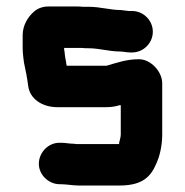

<svg xmlns="http://www.w3.org/2000/svg" viewBox="-20 -534 570 593"><path d="M388 -500H378C369 -501 360 -502 353 -503C321 -503 289 -513 255 -513H236C229 -514 222 -514 215 -514H130C113 -514 98 -509 86 -499C66 -482 50 -456 50 -425V-383C50 -375 51 -366 52 -357L54 -341C59 -318 64 -293 67 -269C72 -228 111 -203 157 -203H308C323 -203 336 -205 349 -209H353V-118C353 -110 349 -99 348 -93V-89H223C218 -89 213 -89 208 -90C196 -90 181 -93 171 -93H165C130 -94 101 -64 100 -30C99 5 129 34 163 35H169C185 35 205 39 223 39H348C411 39 442 19 461 -25C473 -49 481 -84 481 -118V-277C481 -313 445 -352 408 -351C370 -351 341 -340 309 -331H186C185 -336 184 -340 184 -343C183 -348 182 -354 181 -359L179 -377C178 -379 178 -381 178 -383C178 -385 178 -386 179 -386H232C239 -385 246 -385 253 -385C286 -385 318 -375 349 -375C359 -375 372 -372 382 -372H388C423 -372 452 -401 452 -436C452 -471 423 -500 388 -500Z"/></svg>

Font: Electronic
Style: SuThk
Weight: 900
Version: Version 1.011